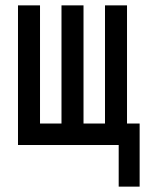

<svg xmlns="http://www.w3.org/2000/svg" viewBox="-20 -540 540 715"><path d="M422 155V0H47V-520H129V-80H209V-520H291V-80H371V-520H453V-80H500V155Z"/></svg>

Font: Iosevka Medium
Style: Regular
Weight: 500
Monospace: yes
Designer: Belleve Invis
Foundry: Belleve Invis
Version: Version 32.5.0; ttfautohint (v1.8.4)